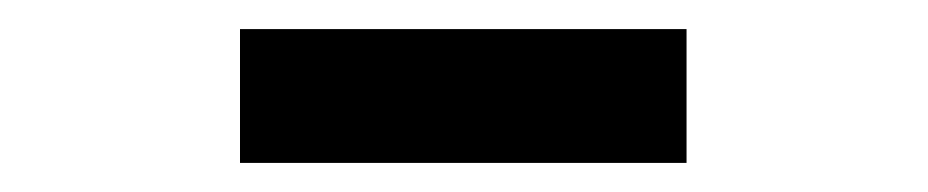

<svg xmlns="http://www.w3.org/2000/svg" viewBox="-20 -408 638 132"><path d="M145 -388H452V-296H145Z"/></svg>

Font: Chokokutai
Style: Regular
Weight: 400
Designer: 108号,108go
Foundry: Font Zone 108
Version: Version 1.000; ttfautohint (v1.8.3)